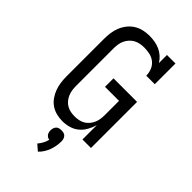

<svg xmlns="http://www.w3.org/2000/svg" viewBox="-290 -838 1181 1181"><g transform="rotate(45 300.0 -248.0)"><path d="M263 8Q237 8 211.5 1.5Q186 -5 164.5 -19.5Q143 -34 127.5 -56Q112 -78 103 -102.5Q94 -127 90.5 -153Q87 -179 87 -205V-530Q87 -557 90.5 -583.5Q94 -610 104 -635Q114 -660 131 -681.5Q148 -703 170.5 -717Q193 -731 219 -737Q245 -743 272 -743Q295 -743 318.5 -739Q342 -735 363 -725.5Q384 -716 401.5 -700.5Q419 -685 431 -665V-735H505V-555H431Q431 -580 421.5 -603.5Q412 -627 393 -642.5Q374 -658 349.5 -663.5Q325 -669 300 -669Q282 -669 264 -665.5Q246 -662 230.5 -653.5Q215 -645 202.5 -631Q190 -617 182.5 -600.5Q175 -584 172.5 -566Q170 -548 170 -530V-205Q170 -187 172.5 -169.5Q175 -152 182 -135.5Q189 -119 200.5 -105Q212 -91 227.5 -82Q243 -73 260.5 -69.5Q278 -66 296 -66Q314 -66 331.5 -69.5Q349 -73 364.5 -82Q380 -91 391.5 -105Q403 -119 410 -135Q417 -151 419.5 -169Q422 -187 422 -205V-327H300V-401H505V0H431V-125Q423 -97 408.5 -71Q394 -45 371.5 -26.5Q349 -8 320.5 0Q292 8 263 8ZM290 247 252 214Q265 199 274 182Q283 165 288 146Q280 145 272.5 140.5Q265 136 260.5 129.5Q256 123 254 115Q252 107 252 99Q252 89 255 79.5Q258 70 264.5 63Q271 56 280.5 53.5Q290 51 300 51Q310 51 319.5 53.5Q329 56 335.5 63Q342 70 345 79.5Q348 89 348 99Q348 119 344.5 139.5Q341 160 334 179Q327 198 316 215.5Q305 233 290 247Z"/></g></svg>

Font: Iosevka HT Extended
Style: Regular
Weight: 400
Width: 7
Monospace: yes
Designer: Belleve Invis
Foundry: Belleve Invis
Version: Version 32.3.0; ttfautohint (v1.8.4)